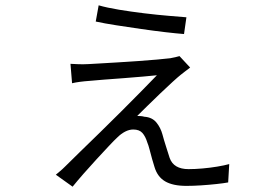

<svg xmlns="http://www.w3.org/2000/svg" viewBox="-20 -654 1040 722"><path d="M351 -634Q382 -625 427.5 -617.5Q473 -610 522.5 -604Q572 -598 614.5 -594.5Q657 -591 681 -589L672 -526Q645 -528 602 -533Q559 -538 510.5 -545Q462 -552 417 -559Q372 -566 340 -573ZM695 -400Q686 -393 676 -385.5Q666 -378 660 -373Q651 -366 629.5 -346.5Q608 -327 582.5 -302.5Q557 -278 533.5 -255Q510 -232 496 -218Q501 -218 508.5 -217.5Q516 -217 523 -215Q552 -213 568 -193.5Q584 -174 591 -148Q596 -129 604.5 -102.5Q613 -76 618 -60Q633 -18 689 -18Q713 -18 741.5 -20.5Q770 -23 797 -27.5Q824 -32 842 -37L838 32Q822 35 794.5 38Q767 41 737 43Q707 45 681 45Q630 45 601 28Q572 11 561 -26Q557 -38 552 -56Q547 -74 542.5 -91.5Q538 -109 534 -118Q527 -141 515.5 -154Q504 -167 481 -167Q466 -167 450.5 -159Q435 -151 421 -137Q410 -127 389 -104.5Q368 -82 343 -55Q318 -28 294 -0.5Q270 27 253 48L190 3Q198 -4 206 -10.5Q214 -17 224 -27Q248 -51 282.5 -84.5Q317 -118 356.5 -156.5Q396 -195 435.5 -234.5Q475 -274 510 -309.5Q545 -345 570 -371Q552 -369 517.5 -366Q483 -363 444 -360Q405 -357 370.5 -354.5Q336 -352 318 -350Q276 -347 251 -341L245 -414Q259 -413 277 -412.5Q295 -412 313 -413Q327 -414 357 -415.5Q387 -417 424.5 -419.5Q462 -422 500.5 -424.5Q539 -427 570.5 -430Q602 -433 620 -435Q630 -437 639.5 -439Q649 -441 655 -443Z"/></svg>

Font: Source Han Sans SC Normal
Style: Regular
Weight: 350
Designer: Ryoko NISHIZUKA 西塚涼子 (kana, bopomofo & ideographs); Paul D. Hunt (Latin, Greek & Cyrillic); Sandoll Communications 산돌커뮤니
Foundry: Adobe
Version: Version 2.004;hotconv 1.0.118;makeotfexe 2.5.65603